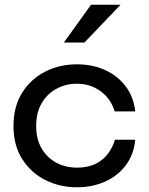

<svg xmlns="http://www.w3.org/2000/svg" viewBox="-20 -781 629 812"><path d="M552 -190Q546 -127 512 -82Q478 -37 424.5 -13Q371 11 305 11Q232 11 171 -20Q110 -51 73.5 -109Q37 -167 37 -248Q37 -330 73.5 -388.5Q110 -447 171 -478Q232 -509 305 -509Q371 -509 424 -485Q477 -461 511 -416.5Q545 -372 552 -310H465Q448 -365 404.5 -396Q361 -427 305 -427Q259 -427 219.5 -406Q180 -385 156.5 -345Q133 -305 133 -248Q133 -192 156.5 -152.5Q180 -113 219 -92.5Q258 -72 305 -72Q368 -72 408.5 -103Q449 -134 466 -190ZM250 -601 365 -761H490L337 -601Z"/></svg>

Font: Syne Medium
Style: Regular
Weight: 500
Designer: Lucas Descroix
Foundry: Bonjour Monde
Version: Version 2.200; ttfautohint (v1.8.4)